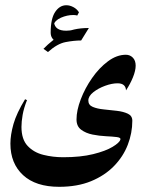

<svg xmlns="http://www.w3.org/2000/svg" viewBox="-20 -536 555 729"><path d="M458 -328.1Q473.6 -328.1 484.4 -317.1Q495.1 -306.2 495.1 -286.6Q495.1 -268.1 484.9 -242.7Q474.6 -217.3 458.5 -192.9Q457 -219.7 426.3 -219.7Q404.8 -219.7 378.9 -210.2Q353 -200.7 334.2 -185.8Q315.4 -170.9 315.4 -154.3Q315.4 -137.2 332.3 -130.1Q349.1 -123 374 -120.6Q398.9 -118.2 423.8 -115.2Q448.7 -112.3 465.6 -104.2Q482.4 -96.2 482.4 -77.6Q482.4 -30.8 465.1 13.9Q447.8 58.6 412.8 94.5Q377.9 130.4 325.9 151.9Q273.9 173.3 204.6 173.3Q115.7 173.3 67.6 128.9Q19.5 84.5 19.5 9.3Q19.5 -23.9 31.2 -65.2Q43 -106.4 75.2 -159.2L82.5 -155.8Q70.3 -125 65.9 -99.6Q61.5 -74.2 61.5 -54.2Q61.5 -6.8 85 18.1Q108.4 43 144.8 52Q181.2 61 219.7 61Q286.1 61 333.5 49.3Q380.9 37.6 407.2 21.7Q433.6 5.9 437 -5.9Q439.5 -13.7 423.3 -15.6Q407.2 -17.6 382.1 -18.8Q356.9 -20 331.3 -25.1Q305.7 -30.3 288.1 -43.5Q270.5 -56.6 270.5 -82.5Q270.5 -116.7 286.6 -158.9Q302.7 -201.2 329.6 -239.7Q356.4 -278.3 389.9 -303.2Q423.3 -328.1 458 -328.1ZM194.3 -377.4Q172.4 -388.7 172.4 -412.1Q172.4 -465.3 189.5 -490.7Q206.5 -516.1 231.9 -516.1Q245.1 -516.1 258.5 -509Q272 -502 279.8 -489.3L273.4 -477.1Q267.1 -479 257.8 -479Q234.9 -479 211.4 -468.8Q188 -458.5 183.1 -440.4L185.1 -451.7Q188.5 -419.4 231.4 -419.4Q244.6 -419.4 262.2 -423.3ZM317.4 -429.7 288.1 -382.3Q261.2 -382.3 229.2 -376.2Q197.3 -370.1 162.1 -338.4L145 -350.6Q178.2 -384.8 217.3 -407.2Q256.3 -429.7 317.4 -429.7Z"/></svg>

Font: Lateef SemiBold
Style: Regular
Weight: 600
Designer: SIL International
Foundry: SIL International
Version: Version 4.200